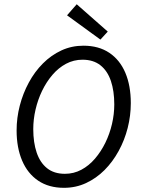

<svg xmlns="http://www.w3.org/2000/svg" viewBox="-20 -887 673 919"><path d="M286.3 12Q213.7 12 163 -22.1Q112.3 -56.2 85.9 -118.2Q59.5 -180.2 59.5 -262.6Q59.5 -323 74.7 -381.5Q89.8 -440 118 -492Q146.1 -544 185.5 -583.4Q224.8 -622.8 273.8 -645.6Q322.8 -668.3 379.4 -668.3Q452.6 -668.3 503.3 -634.2Q553.9 -600.2 580 -538.5Q606.1 -476.8 606.1 -393.7Q606.1 -333.3 591.2 -274.8Q576.4 -216.3 547.9 -164.3Q519.5 -112.3 480.2 -72.9Q440.8 -33.5 391.8 -10.7Q342.8 12 286.3 12ZM290.7 -55.1Q333.1 -55.1 369.4 -74.5Q405.7 -93.9 434.6 -127.6Q463.5 -161.4 484.4 -204Q505.2 -246.7 516.1 -293.8Q527 -340.9 527 -387.3Q527 -451.4 510.8 -499.5Q494.5 -547.7 460.8 -574.4Q427 -601.2 374.9 -601.2Q332.6 -601.2 296.2 -581.8Q259.9 -562.4 231 -528.7Q202.1 -494.9 181.5 -452.3Q161 -409.6 150.1 -362.5Q139.2 -315.5 139.2 -269.1Q139.2 -204.9 155.5 -156.8Q171.7 -108.7 205.2 -81.9Q238.6 -55.1 290.7 -55.1ZM460.6 -697.5 300.9 -813.7 347.2 -866.6 495.8 -735.8Z"/></svg>

Font: Source Sans Variable
Style: Italic
Weight: 200
Italic angle: -11°
Designer: Paul D. Hunt
Foundry: Adobe Systems Incorporated
Version: Version 3.006;hotconv 1.0.111;makeotfexe 2.5.65597